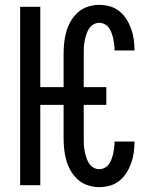

<svg xmlns="http://www.w3.org/2000/svg" viewBox="-20 -763 640 791"><path d="M388 8Q365 8 342 0.5Q319 -7 301.5 -22.5Q284 -38 272 -58.5Q260 -79 253.5 -101.5Q247 -124 244.5 -147.5Q242 -171 242 -195V-331H146V0H63V-735H146V-404H242V-540Q242 -564 244.5 -587.5Q247 -611 253.5 -633.5Q260 -656 272 -676.5Q284 -697 301.5 -712.5Q319 -728 342 -735.5Q365 -743 388 -743Q411 -743 432.5 -737Q454 -731 471.5 -717Q489 -703 501 -684Q513 -665 520.5 -644Q528 -623 531 -601Q534 -579 534 -557Q534 -556 534 -555.5Q534 -555 534 -555H452Q452 -555 452 -555.5Q452 -556 452 -556Q452 -568 450.5 -580Q449 -592 446.5 -603.5Q444 -615 440 -626.5Q436 -638 429 -648Q422 -658 411 -663.5Q400 -669 388 -669Q375 -669 363.5 -661.5Q352 -654 345.5 -643Q339 -632 335 -619Q331 -606 328.5 -593Q326 -580 325.5 -566.5Q325 -553 325 -540V-404H418V-331H325V-195Q325 -182 325.5 -168.5Q326 -155 328.5 -142Q331 -129 335 -116Q339 -103 345.5 -92Q352 -81 363.5 -73.5Q375 -66 388 -66Q400 -66 411 -71.5Q422 -77 429 -87Q436 -97 440 -108.5Q444 -120 446.5 -131.5Q449 -143 450.5 -155Q452 -167 452 -179Q452 -179 452 -179.5Q452 -180 452 -180H534Q534 -180 534 -179.5Q534 -179 534 -178Q534 -156 531 -134Q528 -112 520.5 -91Q513 -70 501 -51Q489 -32 471.5 -18Q454 -4 432.5 2Q411 8 388 8Z"/></svg>

Font: Iosevka Meiseki Sans
Style: Regular
Weight: 400
Monospace: yes
Designer: Belleve Invis
Foundry: Belleve Invis
Version: Version 11.2.6; ttfautohint (v1.8.4)